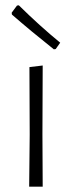

<svg xmlns="http://www.w3.org/2000/svg" viewBox="-20 -704 273 724"><path d="M51 -684Q130 -606 207 -543L190 -519L183 -518Q95 -588 25 -649L24 -656L44 -683ZM90 0 92 -195 91 -451 141 -457 140 -198 141 0Z"/></svg>

Font: Alegreya Sans SC Light
Style: Regular
Weight: 300
Designer: Juan Pablo del Peral
Foundry: Huerta Tipografica
Version: Version 2.007